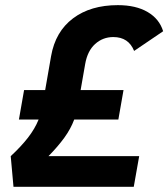

<svg xmlns="http://www.w3.org/2000/svg" viewBox="-20 -723 651 743"><path d="M32.2 0 21.5 -118.7Q61.5 -155.8 88.4 -190.4Q115.2 -225.1 129.4 -260.3H53.2L73.2 -374.5H154.8L177.7 -505.9Q194.3 -600.6 262.5 -651.9Q330.6 -703.1 436 -703.1Q505.9 -703.1 551.3 -676.5Q596.7 -649.9 611.3 -602.1L499 -525.9Q477.5 -579.6 418.5 -579.6Q377.9 -579.6 348.1 -552.7Q318.4 -525.9 309.6 -475.1L292 -374.5H458L438 -260.3H267.1Q253.9 -224.6 229 -190.2Q204.1 -155.8 167.5 -118.7H518.6L497.6 0Z"/></svg>

Font: Cascadia Mono
Style: Bold Italic
Weight: 700
Italic angle: -10°
Monospace: yes
Designer: Aaron Bell
Foundry: Saja Typeworks
Version: Version 2404.023; ttfautohint (v1.8.4)